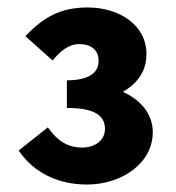

<svg xmlns="http://www.w3.org/2000/svg" viewBox="-20 -906 472 514"><path d="M213 -412C306 -412 389 -469 389 -552C389 -603 354 -640 309 -660C349 -684 372 -715 372 -762C372 -839 299 -886 215 -886C144 -886 98 -862 48 -809L121 -744C141 -769 164 -788 192 -788C224 -788 244 -772 244 -743C244 -707 211 -691 159 -691V-617C229 -617 261 -599 261 -561C261 -530 234 -511 200 -511C163 -511 135 -527 108 -565L30 -503C70 -444 135 -412 213 -412Z"/></svg>

Font: Noto Sans CJK Black
Style: Bold
Weight: 900
Designer: Ryoko NISHIZUKA (kana & ideographs); Paul D. Hunt (Latin, Greek & Cyrillic); Wenlong ZHANG (bopomofo); Sandoll Communica
Foundry: Adobe Systems Incorporated
Version: Version 1.000;PS 1;hotconv 1.0.78;makeotf.lib2.5.61930